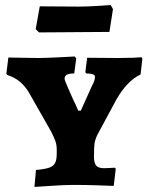

<svg xmlns="http://www.w3.org/2000/svg" viewBox="-20 -730 587 758"><path d="M122 -59Q157 -62 174 -68Q191 -74 197.5 -86.5Q204 -99 204 -124V-139Q204 -157 199 -172Q194 -187 181 -212L94 -365Q79 -390 59 -407Q39 -424 9 -434L5 -438L13 -503Q27 -503 64 -502Q101 -501 132 -501Q156 -501 207 -503.5Q258 -506 275 -507L281 -499L273 -440Q253 -440 244 -435Q235 -430 235 -419Q235 -413 249 -382Q263 -351 267 -341Q279 -317 289 -293H299L343 -391Q355 -412 355 -427Q355 -440 320 -440L317 -445L324 -502L447 -501Q479 -501 505 -502Q531 -503 539 -504L542 -498L535 -436Q482 -411 440 -338L364 -197Q355 -178 353 -162Q351 -146 351 -111Q351 -86 360 -76Q369 -66 391 -66Q406 -66 417.5 -67Q429 -68 433 -68L437 -64L429 4Q411 3 362.5 1.5Q314 0 269 0Q237 0 185 3.5Q133 7 116 8ZM121 -615 137 -705 291 -704Q322 -704 363 -706.5Q404 -709 417 -710L426 -694L412 -604L271 -603L134 -602Z"/></svg>

Font: Alegreya SC ExtraBold
Style: Regular
Weight: 800
Designer: Juan Pablo del Peral
Foundry: Huerta Tipografica
Version: Version 2.007; ttfautohint (v1.6)